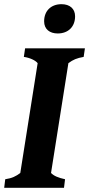

<svg xmlns="http://www.w3.org/2000/svg" viewBox="-25 -898 426 918"><path d="M251 -738C301 -738 334 -770 334 -820C334 -856 309 -878 269 -878C219 -878 186 -846 186 -796C186 -758 213 -738 251 -738ZM-5 0H281L286 -41C254 -48 232 -57 219 -71L302 -596C325 -613 342 -620 375 -626L381 -667H95L89 -626C117 -622 144 -610 155 -596L72 -71C51 -55 33 -46 0 -41Z"/></svg>

Font: Caladea
Style: Bold Italic
Weight: 700
Italic angle: -9°
Designer: Carolina Giovagnoli and Andres Torresi
Foundry: Carolina Giovagnoli & Andres Torresi
Version: Version 1.001;hotconv 1.0.109;makeotfexe 2.5.65596